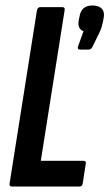

<svg xmlns="http://www.w3.org/2000/svg" viewBox="-20 -681 400 701"><path d="M24 0Q13 0 15 -11L115 -644Q118 -655 127 -655H207Q218 -655 216 -644L129 -94H283Q296 -94 293 -83L282 -11Q280 0 270 0ZM272 -500Q267 -500 265 -503Q263 -506 265 -512L285 -567Q263 -575 267 -605L270 -619Q276 -661 317 -661Q340 -661 351 -650Q362 -639 359 -619L356 -602Q354 -593 351 -582.5Q348 -572 342 -560L318 -511Q313 -500 304 -500Z"/></svg>

Font: Sofia Sans Extra Condensed
Style: Bold Italic
Weight: 700
Italic angle: -9°
Designer: Botio Nikoltchev, Ani Petrova
Foundry: lettersoup
Version: Version 4.101